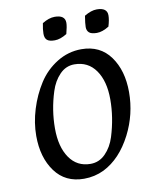

<svg xmlns="http://www.w3.org/2000/svg" viewBox="-96 -959 870 1051"><g transform="rotate(-10 339.0 -433.5)"><path d="M341 -609Q294 -609 259.5 -573.5Q225 -538 208 -484Q176 -384 176 -281.5Q176 -179 218 -118Q260 -57 335 -57Q383 -57 418 -92.5Q453 -128 470 -182Q502 -285 502 -386.5Q502 -488 459.5 -548.5Q417 -609 341 -609ZM286 17Q182 17 125 -61Q68 -139 68 -259Q68 -332 91 -406.5Q114 -481 154 -543.5Q194 -606 257 -645Q320 -684 393 -684Q497 -684 553.5 -606Q610 -528 610 -408Q610 -285 554 -175Q493 -56 397 -8Q345 17 286 17ZM338 -841Q338 -821 327 -780Q290 -757 259.5 -757Q229 -757 216.5 -768Q204 -779 204 -803Q204 -827 211 -861Q248 -884 280 -884Q338 -884 338 -841ZM572 -841Q572 -816 561 -780Q524 -757 493.5 -757Q463 -757 450.5 -768Q438 -779 438 -799Q438 -819 445 -861Q483 -884 514 -884Q572 -884 572 -841Z"/></g></svg>

Font: Paprika
Style: Regular
Weight: 400
Designer: Eduardo Rodriguez Tunni
Foundry: Eduardo Rodriguez Tunni
Version: Version 1.001